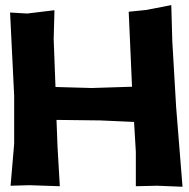

<svg xmlns="http://www.w3.org/2000/svg" viewBox="-20 -709 724 735"><path d="M18.6 -661.1 34.2 -342.8V-158.2L20.5 2L92.8 0L209 3.9L200.2 -147.5L196.3 -250L364.3 -248L493.2 -242.2L500 -127.9V3.9L581.1 2L678.7 5.9L654.3 -298.8L639.6 -550.8L635.7 -689.5L540 -670.9L472.7 -664.1L485.4 -377L331.1 -372.1L192.4 -376L185.5 -559.6L188.5 -669.9L84 -657.2Z"/></svg>

Font: MaokenAssortedSans-Lite
Style: Lite
Weight: 400
Version: Version 1.400